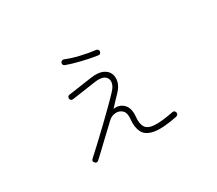

<svg xmlns="http://www.w3.org/2000/svg" viewBox="-113 -794 1227 1085"><g transform="rotate(-30 500.0 -252.0)"><path d="M773 41Q674 61 622.5 51.5Q571 42 554 9Q537 -24 542 -73Q547 -115 529 -132.5Q511 -150 485.5 -148Q460 -146 441 -129Q428 -117 404.5 -94.5Q381 -72 354 -47Q327 -22 304 0.5Q281 23 267 35Q254 46 244 34Q232 22 244 11Q268 -11 307 -47Q346 -83 388.5 -124Q431 -165 469 -202.5Q507 -240 529 -264Q552 -289 554 -313Q556 -337 535.5 -351Q515 -365 470 -358L318 -336Q311 -335 305.5 -338.5Q300 -342 299 -349Q298 -356 301.5 -361.5Q305 -367 312 -368L465 -390Q512 -397 541 -385Q570 -373 580.5 -349Q591 -325 584 -296.5Q577 -268 552 -242Q537 -226 518.5 -207Q500 -188 488 -174Q529 -180 555 -153Q581 -126 575 -70Q571 -28 585.5 -5Q600 18 643 21Q686 24 767 8Q774 6 779.5 10.5Q785 15 786 21Q788 28 784 33.5Q780 39 773 41ZM566 -479Q518 -486 464.5 -499Q411 -512 373 -526Q367 -528 364 -534.5Q361 -541 364 -547Q366 -554 372.5 -556.5Q379 -559 385 -557Q420 -542 472 -529.5Q524 -517 569 -512Q576 -511 580.5 -506Q585 -501 584 -494Q583 -487 578 -482.5Q573 -478 566 -479Z"/></g></svg>

Font: Zen Maru Gothic Light
Style: Regular
Weight: 300
Designer: Yoshimichi Ohira
Foundry: Positype
Version: Version 1.001